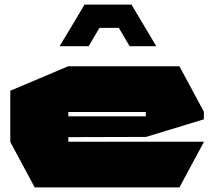

<svg xmlns="http://www.w3.org/2000/svg" viewBox="-20 -820 942 840"><path d="M132 0 25 -199V-200H872V-199L765 0ZM25 -200V-423L278 -530H279V-200ZM279 -220V-311H618V-221ZM279 -330V-530H765L872 -331V-330ZM618 -221V-330H872V-298L619 -221ZM289 -698 350 -800H555L616 -698ZM242 -618V-620L289 -698H415L368 -618ZM547 -618 500 -698H616L663 -619V-618Z"/></svg>

Font: Foldit Black
Style: Regular
Weight: 900
Version: Version 1.003